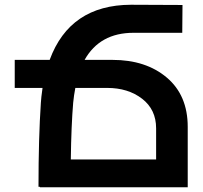

<svg xmlns="http://www.w3.org/2000/svg" viewBox="-20 -788 853 808"><path d="M453 -536Q594 -536 682 -461.5Q770 -387 770 -254V0H148V-2H142Q142 -208 152 -356Q153 -376 159 -418H42V-536H189Q274 -767 531 -768L748 -767L747 -650H542Q400 -650 336 -536ZM278 -117H637V-248Q637 -327 578 -372.5Q519 -418 431 -418H297Q291 -387 288 -356Q280 -262 278 -117Z"/></svg>

Font: Montserrat arm Medium
Style: Regular
Weight: 500
Designer: Julieta Ulanovsky
Foundry: Julieta Ulanovsky
Version: Version 6.000;PS 006.000;hotconv 1.0.88;makeotf.lib2.5.64775